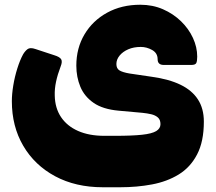

<svg xmlns="http://www.w3.org/2000/svg" viewBox="-20 -588 910 810"><path d="M414 202Q299 202 212.5 155.5Q126 109 78 27Q30 -55 30 -161Q30 -191 36 -227.5Q42 -264 53 -299Q64 -334 77 -358Q85 -372 96 -380.5Q107 -389 130 -381L209 -355Q232 -348 238 -338Q244 -328 236 -308Q223 -274 216.5 -243.5Q210 -213 211 -185Q212 -132 237.5 -94Q263 -56 309.5 -35.5Q356 -15 420 -15H465Q537 -15 579 -19.5Q621 -24 639 -35Q657 -46 657 -64Q657 -83 646 -92.5Q635 -102 618 -106Q601 -110 581 -112L481 -121Q414 -127 375 -154Q336 -181 319 -222Q302 -263 302 -311Q302 -385 336.5 -443Q371 -501 432 -534.5Q493 -568 572 -568Q624 -568 667.5 -549Q711 -530 743.5 -498.5Q776 -467 794 -428Q812 -389 812 -349Q812 -330 808 -322Q804 -314 787 -314H671Q645 -314 645 -338Q645 -364 622 -377Q599 -390 574 -390Q544 -390 521 -380Q498 -370 484.5 -353.5Q471 -337 471 -318Q471 -299 484 -291Q497 -283 526 -278L621 -264Q693 -254 741.5 -230.5Q790 -207 815 -168.5Q840 -130 840 -75Q840 9 811.5 63.5Q783 118 734 148Q685 178 621.5 190Q558 202 487 202Z"/></svg>

Font: Rubik Black
Style: Italic
Weight: 900
Italic angle: -12°
Designer: Hubert and Fischer
Foundry: Hubert and Fischer
Version: Version 2.300;gftools[0.9.30]